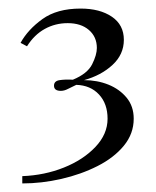

<svg xmlns="http://www.w3.org/2000/svg" viewBox="-20 -776 364 448"><path d="M168 -756Q213 -756 241 -737Q269 -718 269 -683Q269 -649 242.5 -624.5Q216 -600 176 -589Q207 -589 233 -578.5Q259 -568 275.5 -548Q292 -528 292 -499Q292 -464 269 -436Q246 -408 207.5 -388.5Q169 -369 123 -358.5Q77 -348 32 -348V-365Q84 -367 129 -385Q174 -403 202.5 -433Q231 -463 231 -499Q231 -534 211 -555.5Q191 -577 158 -578Q147 -573 138.5 -568.5Q130 -564 122 -564Q106 -564 106 -576Q106 -587 119 -589Q132 -591 150 -590Q184 -604 195 -626Q206 -648 206 -664Q206 -690 187.5 -706Q169 -722 138 -722Q109 -722 84.5 -708.5Q60 -695 43 -668L28 -676Q45 -707 79 -731.5Q113 -756 168 -756Z"/></svg>

Font: Playfair Display
Style: Regular
Weight: 400
Designer: Claus Eggers Sørensen
Foundry: Claus Eggers Sørensen
Version: Version 1.203